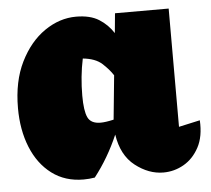

<svg xmlns="http://www.w3.org/2000/svg" viewBox="-43 -555 673 613"><g transform="rotate(-5 293.5 -249.0)"><path d="M237 8Q219 11 201 11Q142 11 99.5 -21Q57 -53 34.5 -108.5Q12 -164 12 -234Q12 -320 42.5 -381.5Q73 -443 121 -476Q169 -509 222 -509Q267 -509 295 -491.5Q323 -474 341 -446L347 -509H519V-130L587 -145Q590 -93 571.5 -58.5Q553 -24 522.5 -6.5Q492 11 457 11Q410 11 367 -22.5Q324 -56 314 -123Q283 -51 237 8ZM220 -256Q220 -207 230 -186Q240 -165 271 -165Q287 -165 313 -171L327 -312Q314 -332 293 -351Q272 -370 232 -374Q226 -346 223 -316Q220 -286 220 -256Z"/></g></svg>

Font: Piazzolla Black
Style: Regular
Weight: 900
Designer: Juan Pablo del Peral
Foundry: Huerta Tipografica
Version: Version 1.330